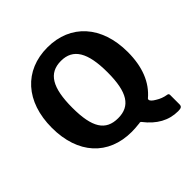

<svg xmlns="http://www.w3.org/2000/svg" viewBox="-225 -926 1225 1225"><g transform="rotate(-45 387.5 -313.0)"><path d="M45 -369C45 -134 177 10 388 10C410 10 434 8 461 5C463 4 465 4 467 4C471 4 474 6 476 9C536 87 607 126 690 126C718 126 727 120 727 100V16C727 7 722 3 713 2C688 -2 664 -11 642 -25C619 -38 608 -50 608 -60C608 -64 609 -67 611 -68C690 -135 730 -235 730 -369C730 -604 595 -752 388 -752C179 -752 45 -604 45 -369ZM228 -367C228 -548 277 -630 388 -630C497 -630 547 -548 547 -368C547 -188 497 -113 388 -113C276 -113 228 -188 228 -367Z"/></g></svg>

Font: Libre Franklin
Style: Bold
Weight: 700
Designer: Pablo Impallari, Rodrigo Fuenzalida
Foundry: Impallari Type
Version: Version 1.002; ttfautohint (v1.5)